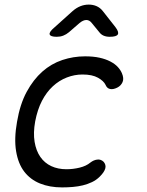

<svg xmlns="http://www.w3.org/2000/svg" viewBox="-20 -805 640 835"><path d="M54 -275Q67 -352 96 -405.5Q125 -459 164 -493.5Q203 -528 251 -544Q299 -560 350 -560Q386 -560 413 -554Q440 -548 460 -537.5Q480 -527 492 -514Q504 -501 510 -487Q520 -464 513 -448Q506 -432 490 -424Q472 -415 458.5 -418Q445 -421 439 -436Q431 -453 406 -467Q381 -481 339 -481Q304 -481 270.5 -468Q237 -455 209.5 -429.5Q182 -404 162.5 -366.5Q143 -329 133 -277Q124 -227 130.5 -188Q137 -149 155.5 -122.5Q174 -96 203 -82.5Q232 -69 269 -69Q298 -69 326.5 -76Q355 -83 373 -98Q387 -109 403 -111Q419 -113 431 -101Q436 -95 438 -88Q440 -81 438 -73Q436 -65 430 -56Q424 -47 414 -37Q399 -22 380 -13Q361 -4 340.5 1Q320 6 297 8Q274 10 250 10Q196 10 154 -7Q112 -24 85.5 -58.5Q59 -93 50 -147.5Q41 -202 54 -275ZM227 -645Q199 -645 196 -655.5Q193 -666 217 -686L296 -757Q312 -771 329.5 -778Q347 -785 366 -785Q385 -785 400.5 -778Q416 -771 427 -757L482 -687Q498 -666 492.5 -655.5Q487 -645 457 -645Q442 -645 430.5 -650Q419 -655 411 -666L379 -705Q369 -718 355.5 -718Q342 -718 326 -705L280 -665Q268 -655 255 -650Q242 -645 227 -645Z"/></svg>

Font: Maple Mono NL Light
Style: Italic
Weight: 300
Italic angle: -10°
Monospace: yes
Designer: subframe7536
Version: Version 7.000